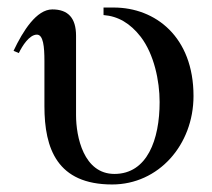

<svg xmlns="http://www.w3.org/2000/svg" viewBox="-20 -480 564 510"><path d="M255 -460V-440C294 -437 326 -418 354 -382C389 -336 404 -266 404 -209C404 -109 371 -18 284 -18C202 -18 182 -117 182 -174V-385C182 -432 161 -455 119 -455C77 -455 41 -398 16 -345L30 -339C39 -358 58 -388 78 -388C95 -388 98 -356 98 -318V-198C98 -85 132 10 278 10C401 10 494 -95 494 -225C494 -382 393 -460 282 -460Z"/></svg>

Font: XITS
Style: Regular
Weight: 400
Designer: MicroPress Inc., with final additions and corrections provided by Coen Hoffman, Elsevier (retired)
Version: Version 1.302